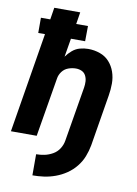

<svg xmlns="http://www.w3.org/2000/svg" viewBox="-102 -801 780 1093"><g transform="rotate(10 288.0 -254.5)"><path d="M164 226Q197 226 230 221.5Q263 217 296 205Q329 193 358.5 173Q388 153 410.5 125Q433 97 445.5 65Q458 33 464 0L513 -297Q519 -332 519 -367Q519 -402 508 -434Q497 -466 475 -490.5Q453 -515 420.5 -526.5Q388 -538 353 -538Q329 -538 305 -531.5Q281 -525 261.5 -508.5Q242 -492 227 -471L245 -578H327L328 -666H260L271 -735H121L110 -666H56V-578H95L0 0H149L206 -340Q209 -362 223 -381Q237 -400 259 -408Q281 -416 303 -416Q321 -416 336.5 -409Q352 -402 360 -386.5Q368 -371 369 -353Q370 -335 367 -317L314 0Q310 24 296 46Q282 68 259 81Q236 94 212 99Q188 104 164 104Z"/></g></svg>

Font: Iosevka Sparkle Heavy Oblique
Style: Regular
Weight: 900
Italic angle: -9°
Designer: Belleve Invis
Foundry: Belleve Invis
Version: Version 4.5.0; ttfautohint (v1.8.3)